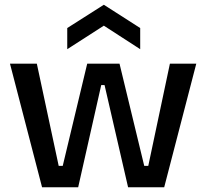

<svg xmlns="http://www.w3.org/2000/svg" viewBox="-20 -788 868 808"><path d="M157 0 22 -520H135L227 -90H244L347 -520H483L587 -90H604L695 -520H806L671 0H519L420 -430H406L309 0ZM263 -581V-670L417 -768L570 -670V-581L417 -680Z"/></svg>

Font: Bricolage Grotesque 10pt Medium
Style: Regular
Weight: 500
Designer: Mathieu Triay
Foundry: Atelier Triay
Version: Version 1.000; ttfautohint (v1.8.4.7-5d5b);gftools[0.9.32]